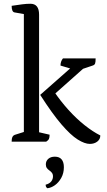

<svg xmlns="http://www.w3.org/2000/svg" viewBox="-20 -754 567 1022"><path d="M42 0Q42 -17 46 -25Q50 -33 58 -36L118 -55L107 -41V-692L119 -677L57 -688Q42 -691 42 -723Q75 -728 98 -731Q121 -734 142 -734Q188 -734 188 -676V-39L175 -53L244 -37Q244 -22 240.5 -14.5Q237 -7 226 0ZM458 12Q431 12 393.5 -11.5Q356 -35 307 -92Q258 -149 194 -249L364 -399L359 -388L302 -405Q302 -427 315 -443H489Q489 -423 486 -415.5Q483 -408 473 -405L393 -378L447 -410L258 -242L267 -268Q302 -216 344 -169.5Q386 -123 430 -88Q474 -53 514 -33Q514 -13 498 -0.5Q482 12 458 12ZM232 248Q228 245 225.5 241Q223 237 223 229Q243 224 252.5 212Q262 200 262 185Q262 173 256 165.5Q250 158 242.5 153Q235 148 229.5 140.5Q224 133 224 121Q224 103 237 91.5Q250 80 272 80Q296 80 308 94.5Q320 109 320 136Q320 168 306 193Q292 218 272 232Q252 246 232 248Z"/></svg>

Font: Petrona
Style: Regular
Weight: 400
Designer: Ringo R. Seeber
Foundry: Ringo R. Seeber
Version: Version 2.001; ttfautohint (v1.8.3)